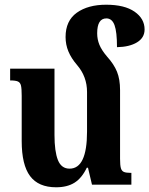

<svg xmlns="http://www.w3.org/2000/svg" viewBox="-20 -783 633 814"><path d="M537 -50V0H370L353 -72H348Q327 -28 296 -8.5Q265 11 218 11Q143 11 107.5 -36.5Q72 -84 72 -185V-377Q72 -407 69 -420Q66 -433 56 -437.5Q46 -442 23 -442V-492H211V-211Q211 -141 225.5 -104.5Q240 -68 275 -68Q349 -68 349 -225V-393Q349 -458 307 -507Q282 -536 270 -565Q258 -594 258 -626Q258 -695 305.5 -729Q353 -763 430 -763Q508 -763 550.5 -733.5Q593 -704 593 -658Q593 -623 561 -603.5Q529 -584 476 -583Q476 -648 465.5 -676.5Q455 -705 431 -705Q392 -705 392 -642Q392 -616 401.5 -593Q411 -570 434 -543Q463 -511 476 -479Q489 -447 489 -401V-110Q489 -82 492.5 -70Q496 -58 505.5 -54Q515 -50 537 -50Z"/></svg>

Font: Noto Serif Armenian SmBd Narrow
Style: Regular
Weight: 600
Width: 4
Designer: Monotype Design team
Foundry: Monotype Imaging Inc.
Version: Version 1.000